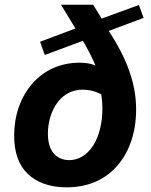

<svg xmlns="http://www.w3.org/2000/svg" viewBox="-20 -780 642 814"><path d="M262.7 14.2C354 14.2 426.3 -19 477.1 -77.1C530.3 -138.2 557.1 -222.2 557.1 -315.4C557.1 -373 546.9 -425.8 528.3 -478.5C509.3 -532.7 480 -589.8 440.9 -648.9L588.9 -704.1L568.8 -758.8L411.1 -701.2L375 -759.8H238.8L299.8 -659.2L149.9 -603L169.9 -546.9L331.1 -606.9C335.9 -600.1 343.3 -587.4 357.9 -559.1C375.5 -525.4 376.5 -521 384.8 -502C375.5 -506.3 365.2 -509.3 354.5 -511.2C343.8 -513.2 332 -514.2 317.9 -514.2C233.4 -514.2 165.5 -480.5 117.7 -426.3C65.9 -367.7 40 -288.6 40 -205.1C40 -135.7 58.1 -80.6 98.6 -42C135.7 -6.8 189.9 14.2 262.7 14.2ZM273.4 -101.1C243.7 -101.1 221.2 -113.3 207 -130.4C192.4 -147.9 183.1 -174.8 183.1 -213.4C183.1 -260.7 196.8 -310.1 224.6 -346.7C250 -379.9 286.1 -399.9 330.1 -399.9C341.8 -399.9 357.4 -398.4 370.6 -395C382.3 -392.1 397 -386.7 409.2 -379.9C410.2 -371.1 412.6 -356 413.1 -350.6C413.6 -343.8 414.1 -329.6 414.1 -318.4C414.1 -258.3 399.9 -201.2 374.5 -162.1C348.1 -121.6 312 -101.1 273.4 -101.1Z"/></svg>

Font: Hack
Style: Bold Oblique
Weight: 700
Italic angle: -12°
Monospace: yes
Designer: Christopher Simpkins
Foundry: Christopher Simpkins
Version: Version 2.010